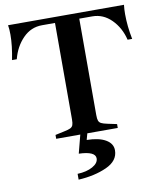

<svg xmlns="http://www.w3.org/2000/svg" viewBox="-98 -750 899 1075"><g transform="rotate(-10 352.0 -213.0)"><path d="M177 -22 228 -33Q253 -38 264 -43.5Q275 -49 279 -59.5Q283 -70 283 -92V-640H209Q146 -640 100.5 -593.5Q55 -547 37 -477H10Q26 -557 26 -619Q26 -650 22 -673H681Q678 -649 678 -620Q678 -552 693 -477H667Q650 -547 603.5 -593.5Q557 -640 495 -640H421V-92Q421 -70 425 -59.5Q429 -49 440 -43.5Q451 -38 475 -33L527 -22V0H177ZM261 214Q313 212 347 193Q381 174 381 147Q381 107 287 104L314 0H354L344 36Q413 37 451.5 59.5Q490 82 490 120Q490 180 421.5 211Q353 242 261 247Z"/></g></svg>

Font: Ibarra Real Nova
Style: Bold
Weight: 700
Designer: Jose Maria Ribagorda & Octavio Pardo
Foundry: Jose Maria Ribagorda
Version: Version 1.014